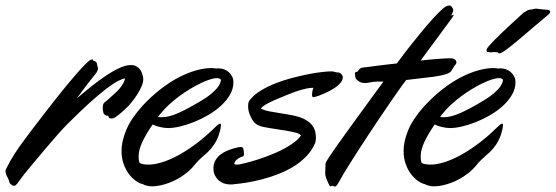

<svg xmlns="http://www.w3.org/2000/svg" viewBox="-121 -669 2049 708"><path d="M236.8 -433.1Q236.8 -429.2 238.5 -425.3Q240.2 -421.4 240.2 -416Q240.2 -409.2 233.9 -399.9Q231 -396 223.6 -387Q216.3 -377.9 206.5 -365.5Q196.8 -353 185.3 -337.6Q173.8 -322.3 162.1 -306.2Q183.6 -324.2 210 -345.7Q236.3 -367.2 263.4 -385.7Q290.5 -404.3 316.2 -416.7Q341.8 -429.2 361.8 -429.2Q366.7 -429.2 369.9 -428.5Q373 -427.7 377 -426.8L387.2 -420.9Q397 -413.6 402.1 -400.4Q407.2 -387.2 407.2 -376Q407.2 -364.3 400.4 -349.1Q393.6 -334 383.8 -318.8Q374 -303.7 363.3 -290.8Q352.5 -277.8 345.2 -271Q337.9 -264.2 330.3 -257.3Q322.8 -250.5 315.7 -244.9Q308.6 -239.3 302.5 -235.6Q296.4 -231.9 292 -231.9Q286.6 -231.9 283.9 -233.2Q281.2 -234.4 280.3 -235.8Q278.8 -237.8 278.8 -240.2Q278.8 -242.7 277.1 -242.4Q275.4 -242.2 273.9 -242.2Q272.5 -242.2 271 -242.4Q269.5 -242.7 268.1 -244.1Q262.7 -246.6 260.7 -252Q258.8 -257.3 257.8 -267.1Q257.8 -279.3 259.5 -284.2Q261.2 -289.1 265.1 -292Q269.5 -295.4 272.2 -297.6Q274.9 -299.8 277.8 -302.5Q280.8 -305.2 284.4 -308.3Q288.1 -311.5 293.9 -316.9Q315.9 -335.4 327.4 -352.1Q338.9 -368.7 339.8 -379.9Q331.1 -378.9 314.7 -370.6Q298.3 -362.3 272.7 -343Q247.1 -323.7 211.2 -291.5Q175.3 -259.3 127 -210.9Q113.8 -197.8 92.8 -174.1Q71.8 -150.4 49.1 -123.5Q26.4 -96.7 4.9 -71Q-16.6 -45.4 -30.8 -27.8L-58.1 8.8Q-61 12.2 -63.5 14.2Q-65.9 16.1 -69.8 16.1Q-75.2 16.1 -82 9.8Q-85.9 6.3 -86.7 1.7Q-87.4 -2.9 -91.8 -12.2Q-96.7 -20.5 -98.4 -26.6Q-100.1 -32.7 -101.1 -38.1Q-101.1 -39.6 -100.6 -41Q-100.1 -42.5 -99.1 -44.9Q-96.2 -51.3 -83.3 -75Q-70.3 -98.6 -46.9 -131.8Q-41 -139.6 -28.3 -157Q-15.6 -174.3 1.5 -196.8Q18.6 -219.2 39.1 -245.8Q59.6 -272.5 80.6 -299.1Q101.6 -325.7 122.3 -351.1Q143.1 -376.5 160.9 -396.7Q178.7 -417 192.4 -430.9Q206.1 -444.8 212.9 -448.2L219.2 -450.2Q221.7 -450.2 221.4 -448.2Q221.2 -446.3 224.1 -444.8Q229.5 -443.4 232.7 -440.9Q235.8 -438.5 236.8 -433.1Z M691.9 -192.9Q689.9 -184.6 686.5 -173.3Q683.1 -162.1 676.3 -149.2Q669.4 -136.2 658.7 -122.8Q647.9 -109.4 631.8 -96.2Q621.6 -87.4 614.7 -80.8Q607.9 -74.2 603.3 -68.8Q598.6 -63.5 594.7 -58.8Q590.8 -54.2 586.2 -49.1Q581.5 -43.9 575 -38.1Q568.4 -32.2 558.1 -24.9Q546.4 -16.1 532 -8.3Q517.6 -0.5 502 5.4Q486.3 11.2 470.5 14.6Q454.6 18.1 439.9 18.1Q420.4 18.1 404.8 9.8Q393.1 7.3 379.4 -2.4Q365.7 -12.2 354 -27.8Q342.3 -43.5 334.7 -64.9Q327.1 -86.4 327.1 -112.8Q327.1 -147 344 -188.5Q360.8 -230 402.8 -276.9Q436.5 -313.5 471.2 -340.3Q505.9 -367.2 539.3 -384.3Q572.8 -401.4 603 -409.7Q633.3 -418 657.7 -418Q663.1 -418 667.7 -417.5Q672.4 -417 676.8 -416Q678.7 -417 683.1 -417Q694.8 -417 705.1 -413.3Q715.3 -409.7 722.9 -402.8Q730.5 -396 735.1 -386.7Q739.7 -377.4 739.7 -366.2Q739.7 -341.8 727.1 -319.8Q714.4 -297.9 693.8 -279.1Q673.3 -260.3 647.5 -245.1Q621.6 -230 594.7 -219.2Q567.9 -208.5 542.7 -202.6Q517.6 -196.8 499 -196.8Q484.9 -196.8 468.3 -200.7Q451.7 -204.6 441.9 -210Q416 -172.4 403.1 -143.8Q390.1 -115.2 390.1 -91.8Q390.1 -77.6 394 -67.9Q405.8 -62 426.8 -62Q446.8 -62 473.1 -69.6Q499.5 -77.1 531 -93.5Q562.5 -109.9 598.1 -136Q633.8 -162.1 671.9 -199.2Q678.7 -206.1 683.3 -209.5Q688 -212.9 690.9 -212.9Q693.8 -212.9 693.8 -207ZM623 -298.8Q643.6 -311 657 -322.3Q670.4 -333.5 678.5 -343Q686.5 -352.5 689.9 -360.6Q693.4 -368.7 693.8 -375Q689.5 -380.9 678.7 -380.9Q668 -380.9 652.1 -375.7Q636.2 -370.6 617.7 -361.6Q599.1 -352.5 578.9 -340.3Q558.6 -328.1 539.3 -313.7Q520 -299.3 502.4 -283.2Q484.9 -267.1 472.2 -251Q466.3 -244.6 461.9 -237.8Q465.8 -236.8 469.5 -236.8Q473.1 -236.8 477.1 -236.8Q502 -236.8 537.6 -252.7Q573.2 -268.6 623 -298.8Z M775.9 -92.8Q773.9 -91.8 768.8 -90.1Q763.7 -88.4 758.3 -85Q752.9 -81.5 748.3 -76.7Q743.7 -71.8 742.7 -64.9Q744.6 -62.5 747.8 -62.3Q751 -62 753.9 -62Q758.8 -62 760.3 -62.5Q761.7 -62.5 762.7 -63Q781.7 -66.9 803.7 -73Q825.7 -79.1 848.4 -87.2Q871.1 -95.2 893.1 -104.5Q915 -113.8 933.8 -124.5Q952.6 -135.3 967 -146.5Q981.4 -157.7 988.8 -169.9Q983.9 -175.8 969.5 -179.7Q955.1 -183.6 935.3 -187Q915.5 -190.4 892.8 -193.6Q870.1 -196.8 849.1 -201.2Q837.4 -203.6 829.8 -207.8Q822.3 -211.9 817.4 -217Q812.5 -222.2 809.1 -228Q805.7 -233.9 802.7 -240.2Q798.3 -250 796.1 -258.3Q793.9 -266.6 793.9 -276.9Q793.9 -286.1 795.4 -291.3Q796.9 -296.4 800.8 -300.8Q815.4 -319.3 840.1 -334.5Q864.7 -349.6 894 -361.3Q923.3 -373 955.1 -381.3Q986.8 -389.6 1015.1 -395.3Q1043.5 -400.9 1065.7 -403.3Q1087.9 -405.8 1099.1 -405.8Q1107.9 -405.8 1113.3 -403.8Q1118.7 -401.9 1124 -401.9Q1132.3 -401.9 1137.7 -395.8Q1143.1 -389.6 1143.1 -382.8Q1143.1 -372.6 1131.1 -359.6Q1119.1 -346.7 1092.8 -333Q1067.4 -320.3 1053.7 -315.7Q1040 -311 1034.7 -311Q1030.8 -311 1030.8 -313Q1029.8 -314.5 1029.8 -316.4Q1029.8 -318.4 1029.8 -320.8Q1029.8 -333 1034.7 -345.2Q1026.9 -345.2 1016.6 -343.8Q1006.3 -342.3 992.4 -338.4Q978.5 -334.5 960.2 -327.9Q941.9 -321.3 918 -311Q882.8 -296.9 865 -287.1Q847.2 -277.3 840.8 -269Q853 -262.2 873 -258.3Q893.1 -254.4 915.8 -251Q938.5 -247.6 961.2 -242.9Q983.9 -238.3 1001 -230Q1025.4 -217.3 1034.7 -200.2Q1039.6 -192.4 1041.7 -182.1Q1043.9 -171.9 1043.9 -162.1Q1043.9 -148.4 1041 -141.1Q1028.8 -112.8 1006.8 -90.8Q984.9 -68.8 957.8 -52.7Q930.7 -36.6 900.6 -25.4Q870.6 -14.2 841.8 -6.8Q813 0.5 788.1 4.4Q763.2 8.3 746.1 9.8Q741.2 10.7 736.6 11Q731.9 11.2 728 11.2Q715.3 11.2 704.1 7.1Q692.9 2.9 684.6 -4.6Q676.3 -12.2 671.1 -23.2Q666 -34.2 666 -47.9Q666 -65.4 673.6 -78.1Q681.2 -90.8 692.4 -99.4Q703.6 -107.9 716.8 -113.3Q730 -118.7 741.7 -122.1Q751 -124.5 756.6 -125.7Q762.2 -127 767.1 -127Q771 -127 772.7 -125.7Q774.4 -124.5 775.9 -122.1Q776.9 -118.2 777.8 -112.8Q778.8 -107.4 778.8 -102.1Q778.8 -99.1 778.1 -96.4Q777.3 -93.8 775.9 -92.8Z M1547.9 -639.2Q1548.8 -637.7 1549.6 -636Q1550.3 -634.3 1550.3 -632.8Q1550.3 -626 1547.1 -621.1Q1543.9 -616.2 1543.9 -610.8Q1544.9 -610.8 1547.6 -613Q1550.3 -615.2 1551.3 -615.2H1551.8V-614.7Q1551.8 -614.3 1552.2 -613.8Q1552.2 -612.8 1550.3 -609.6Q1548.3 -606.4 1543 -599.1L1430.2 -445.8Q1464.8 -449.7 1494.6 -451.9Q1524.4 -454.1 1543 -454.1Q1549.8 -454.1 1555.9 -450Q1562 -445.8 1562 -439Q1562 -434.1 1558.1 -430.2Q1554.2 -426.3 1551.3 -420.7Q1548.3 -415 1542 -405.8Q1538.6 -401.9 1531 -398.4Q1523.4 -395 1509.8 -391.8Q1496.1 -388.7 1475.6 -385.7Q1455.1 -382.8 1426.3 -379.9L1377 -374Q1367.2 -361.8 1352.5 -341.1Q1337.9 -320.3 1320.1 -294.4Q1302.2 -268.6 1282.5 -239.3Q1262.7 -210 1242.9 -179.9Q1223.1 -149.9 1204.6 -121.3Q1186 -92.8 1170.9 -68.6Q1155.8 -44.4 1145 -26.6Q1134.3 -8.8 1129.9 0Q1124 11.2 1120.4 15.1Q1116.7 19 1114.3 19Q1111.8 19 1109.6 17.6Q1107.4 16.1 1106 16.1Q1103 16.1 1101.3 17.1Q1099.6 18.1 1098.1 18.1Q1095.7 18.1 1094 15.4Q1092.3 12.7 1088.9 4.9Q1085 -3.4 1081.5 -12.9Q1078.1 -22.5 1078.1 -33.2Q1078.1 -34.7 1078.6 -39.1Q1079.1 -43.5 1079.1 -60.1Q1079.1 -62.5 1079.3 -64.7Q1079.6 -66.9 1081.1 -70.8Q1084.5 -77.6 1095.7 -94.5Q1106.9 -111.3 1123.5 -134.8Q1140.1 -158.2 1160.9 -186.8Q1181.6 -215.3 1203.9 -246.1Q1226.1 -276.9 1249 -308.1Q1272 -339.4 1293 -368.2H1275.9Q1256.3 -368.2 1245.1 -365.5Q1233.9 -362.8 1224.1 -362.8Q1216.3 -362.8 1209 -365.5Q1201.7 -368.2 1194.8 -375Q1190.9 -377.9 1189.5 -383.8Q1188 -389.6 1188 -395Q1188 -398.9 1189 -401.4Q1189.9 -403.8 1192.9 -403.8Q1196.3 -403.8 1198.2 -406.2Q1200.2 -408.7 1202.4 -411.6Q1204.6 -414.6 1208 -417Q1211.4 -419.4 1217.3 -419.9Q1219.7 -419.9 1230.5 -421.4Q1241.2 -422.9 1258.1 -425Q1274.9 -427.2 1296.4 -429.9Q1317.9 -432.6 1342.3 -435.1Q1371.1 -474.1 1399.9 -510.3Q1428.7 -546.4 1453.1 -575Q1477.5 -603.5 1496.1 -622.1Q1514.6 -640.6 1522.9 -645Q1531.2 -648.9 1536.1 -648.9Q1540.5 -648.9 1543 -646Q1545.4 -643.1 1547.9 -639.2Z M1731.9 -192.9Q1730 -184.6 1726.6 -173.3Q1723.1 -162.1 1716.3 -149.2Q1709.5 -136.2 1698.7 -122.8Q1688 -109.4 1671.9 -96.2Q1661.6 -87.4 1654.8 -80.8Q1647.9 -74.2 1643.3 -68.8Q1638.7 -63.5 1634.8 -58.8Q1630.9 -54.2 1626.2 -49.1Q1621.6 -43.9 1615 -38.1Q1608.4 -32.2 1598.1 -24.9Q1586.4 -16.1 1572 -8.3Q1557.6 -0.5 1542 5.4Q1526.4 11.2 1510.5 14.6Q1494.6 18.1 1480 18.1Q1460.4 18.1 1444.8 9.8Q1433.1 7.3 1419.4 -2.4Q1405.8 -12.2 1394 -27.8Q1382.3 -43.5 1374.8 -64.9Q1367.2 -86.4 1367.2 -112.8Q1367.2 -147 1384 -188.5Q1400.9 -230 1442.9 -276.9Q1476.6 -313.5 1511.2 -340.3Q1545.9 -367.2 1579.3 -384.3Q1612.8 -401.4 1643.1 -409.7Q1673.3 -418 1697.8 -418Q1703.1 -418 1707.8 -417.5Q1712.4 -417 1716.8 -416Q1718.8 -417 1723.1 -417Q1734.9 -417 1745.1 -413.3Q1755.4 -409.7 1762.9 -402.8Q1770.5 -396 1775.1 -386.7Q1779.8 -377.4 1779.8 -366.2Q1779.8 -341.8 1767.1 -319.8Q1754.4 -297.9 1733.9 -279.1Q1713.4 -260.3 1687.5 -245.1Q1661.6 -230 1634.8 -219.2Q1607.9 -208.5 1582.8 -202.6Q1557.6 -196.8 1539.1 -196.8Q1524.9 -196.8 1508.3 -200.7Q1491.7 -204.6 1481.9 -210Q1456.1 -172.4 1443.1 -143.8Q1430.2 -115.2 1430.2 -91.8Q1430.2 -77.6 1434.1 -67.9Q1445.8 -62 1466.8 -62Q1486.8 -62 1513.2 -69.6Q1539.6 -77.1 1571 -93.5Q1602.5 -109.9 1638.2 -136Q1673.8 -162.1 1711.9 -199.2Q1718.8 -206.1 1723.4 -209.5Q1728 -212.9 1731 -212.9Q1733.9 -212.9 1733.9 -207ZM1663.1 -298.8Q1683.6 -311 1697 -322.3Q1710.4 -333.5 1718.5 -343Q1726.6 -352.5 1730 -360.6Q1733.4 -368.7 1733.9 -375Q1729.5 -380.9 1718.8 -380.9Q1708 -380.9 1692.1 -375.7Q1676.3 -370.6 1657.7 -361.6Q1639.2 -352.5 1618.9 -340.3Q1598.6 -328.1 1579.3 -313.7Q1560.1 -299.3 1542.5 -283.2Q1524.9 -267.1 1512.2 -251Q1506.3 -244.6 1502 -237.8Q1505.9 -236.8 1509.5 -236.8Q1513.2 -236.8 1517.1 -236.8Q1542 -236.8 1577.6 -252.7Q1613.3 -268.6 1663.1 -298.8ZM1898.9 -613.3Q1874 -592.8 1845.7 -568.4Q1817.4 -543.9 1791.7 -522.5Q1766.1 -501 1746.8 -486.6Q1727.5 -472.2 1720.7 -472.2Q1716.8 -472.2 1716.6 -473.6Q1716.3 -475.1 1714.8 -476.1Q1712.4 -476.1 1708.3 -476.6Q1704.1 -477.1 1702.6 -477.1Q1699.7 -477.1 1696.3 -476.6Q1692.9 -476.1 1689.9 -476.1Q1683.1 -476.1 1678 -477.3Q1672.9 -478.5 1672.9 -482.9Q1672.9 -484.9 1673.8 -487.3Q1674.8 -491.2 1682.6 -500.2Q1690.4 -509.3 1702.1 -521.2Q1713.9 -533.2 1728.5 -547.1Q1743.2 -561 1757.8 -574.7Q1772.5 -588.4 1785.9 -600.6Q1799.3 -612.8 1809.6 -622.1Q1814.9 -625 1821.5 -629.2Q1828.1 -633.3 1833 -633.3Q1834 -633.3 1836.9 -633.8Q1839.8 -634.3 1843.3 -635Q1846.7 -635.7 1850.1 -636.5Q1853.5 -637.2 1855 -637.2Q1855.5 -637.2 1861.1 -636.5Q1866.7 -635.7 1873.3 -635Q1879.9 -634.3 1885.3 -633.8Q1890.6 -633.3 1891.6 -633.3Q1892.1 -633.3 1894.5 -633.3Q1897 -633.3 1899.9 -632.6Q1902.8 -631.8 1905.3 -630.4Q1907.7 -628.9 1907.7 -626Q1907.7 -623.5 1906 -620.6Q1904.3 -617.7 1898.9 -613.3Z"/></svg>

Font: Oregano
Style: Italic
Weight: 400
Italic angle: -12°
Designer: Astigmatic (AOETI)
Foundry: Astigmatic (AOETI)
Version: Version 1.000